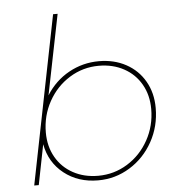

<svg xmlns="http://www.w3.org/2000/svg" viewBox="-53 -792 782 843"><g transform="rotate(-5 338.0 -370.0)"><path d="M625 -293Q625 -212 587.5 -144.5Q550 -77 486 -37.5Q422 2 346 2Q258 2 196 -47Q134 -96 119 -177L84 0H64L212 -742H232L161 -389Q200 -451 261.5 -485Q323 -519 394 -519Q461 -519 513.5 -490.5Q566 -462 595.5 -410.5Q625 -359 625 -293ZM135 -227Q135 -166 162 -118.5Q189 -71 237.5 -44.5Q286 -18 348 -18Q418 -18 477 -54.5Q536 -91 570.5 -153.5Q605 -216 605 -290Q605 -351 578 -398.5Q551 -446 502.5 -472.5Q454 -499 392 -499Q322 -499 263 -462.5Q204 -426 169.5 -363.5Q135 -301 135 -227Z"/></g></svg>

Font: Gontserrat Thin
Style: Italic
Weight: 250
Italic angle: -11.3°
Designer: Julieta Ulanovsky
Foundry: Julieta Ulanovsky
Version: Version 6.001